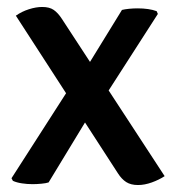

<svg xmlns="http://www.w3.org/2000/svg" viewBox="-20 -523 503 551"><path d="M25.5 -478Q42.5 -490 63 -496.5Q83.5 -503 101 -503Q122 -503 134.2 -494.5Q146.5 -486 157.5 -469L452.5 -17.5Q436.5 -7 415.8 0.5Q395 8 376 8Q355.5 8 342.2 -0.5Q329 -9 318.5 -25.5ZM330 -494.5Q338 -496.5 350.5 -497.8Q363 -499 374.5 -499Q391 -499 404.8 -497Q418.5 -495 429.5 -491L433 -483L274.5 -236.5L245.5 -207L119.5 0.5Q112 3 98.8 4.2Q85.5 5.5 73.5 5.5Q58 5.5 43 3.2Q28 1 17 -4L13 -11.5L187 -282.5L219 -314Z"/></svg>

Font: Signika Negative Medium
Style: Regular
Weight: 500
Designer: Anna Giedry
Foundry: Anna Giedry
Version: Version 2.001